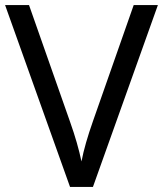

<svg xmlns="http://www.w3.org/2000/svg" viewBox="-20 -734 640 754"><path d="M600 -714H505L345 -258C324 -198 309 -147 300 -100C290 -147 276 -197 255 -256L94 -714H0L255 0H345Z"/></svg>

Font: Noto Sans Lycian
Style: Regular
Weight: 400
Designer: Monotype Design Team
Foundry: Monotype Imaging Inc.
Version: Version 2.002